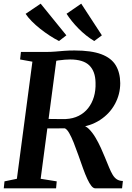

<svg xmlns="http://www.w3.org/2000/svg" viewBox="-22 -1026 718 1046"><path d="M-1.5 0 2.5 -38 70 -52 154.5 -690 87.5 -702 92 -743H228.5Q256 -743 279 -745Q302 -747 327 -749Q352 -751 384 -751Q476 -751 530.2 -730.5Q584.5 -710 608.5 -670.2Q632.5 -630.5 633 -573Q633 -512.5 604.2 -459.5Q575.5 -406.5 522.8 -372.2Q470 -338 398.5 -331L423 -342Q443 -342.5 462 -323.8Q481 -305 497.8 -277Q514.5 -249 527.5 -220.2Q540.5 -191.5 548.5 -171.5Q562 -139 572 -114.5Q582 -90 592 -73.5Q602 -57 615 -48.8Q628 -40.5 647.5 -40L643 0H497Q486.5 0 475.8 -13.2Q465 -26.5 453.8 -50.8Q442.5 -75 430.5 -108.5Q417.5 -144.5 404.8 -181Q392 -217.5 379.5 -248.8Q367 -280 355 -301Q343 -322 331 -327Q327 -327 314 -326.8Q301 -326.5 284.2 -326.5Q267.5 -326.5 251.2 -326.5Q235 -326.5 224 -326.5L231 -378.5Q240 -378 255.5 -377.8Q271 -377.5 287.8 -377.5Q304.5 -377.5 318 -377.5Q331.5 -377.5 336.5 -377.5Q376 -379.5 406.8 -395Q437.5 -410.5 458.2 -436.8Q479 -463 489.5 -498.2Q500 -533.5 498.5 -575.5Q497.5 -637.5 464.5 -669.8Q431.5 -702 360 -702Q350 -702 331.5 -700.8Q313 -699.5 295 -696.8Q277 -694 266 -689.5L288.5 -724L199.5 -52L287 -38L283.5 0ZM533 -833.5 491.5 -802.5Q468.5 -816 446.8 -833.5Q425 -851 405.5 -870.8Q386 -890.5 369.5 -911Q353 -931.5 340.5 -951L420.5 -1006ZM339.5 -833.5 299.5 -802.5Q275.5 -814.5 249 -831.8Q222.5 -849 197.2 -869Q172 -889 151.2 -910Q130.5 -931 117.5 -950.5L199.5 -1006Z"/></svg>

Font: Merriweather 48pt SemiBold
Style: Italic
Weight: 600
Italic angle: -7.8°
Designer: Eben Sorkin
Foundry: Eben Sorkin
Version: Version 2.101